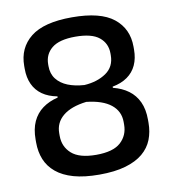

<svg xmlns="http://www.w3.org/2000/svg" viewBox="-77 -719 714 800"><g transform="rotate(-10 280.5 -319.0)"><path d="M280 13.5Q216.5 13.5 171.5 0.8Q126.5 -12 98 -35.8Q69.5 -59.5 56.2 -92Q43 -124.5 43 -164V-177Q43 -221 57.5 -252.5Q72 -284 99.2 -304Q126.5 -324 164 -333V-338Q126.5 -345 101 -363Q75.5 -381 62.5 -409.2Q49.5 -437.5 49.5 -474.5V-487Q49.5 -563 105.2 -607.5Q161 -652 280 -652Q400.5 -652 456.2 -607.5Q512 -563 512 -487V-474.5Q512 -437.5 499 -409.2Q486 -381 460.5 -363Q435 -345 397.5 -338V-333Q435.5 -323.5 462.5 -303.5Q489.5 -283.5 504 -252.2Q518.5 -221 518.5 -177V-164Q518.5 -125.5 505.8 -93Q493 -60.5 464.8 -36.8Q436.5 -13 391 0.2Q345.5 13.5 280 13.5ZM281.5 -70Q353 -70 385 -99.2Q417 -128.5 417 -174V-185.5Q417 -230.5 381.8 -258.8Q346.5 -287 278 -294.5Q212.5 -286.5 178.5 -258.2Q144.5 -230 144.5 -185.5V-174Q144.5 -128.5 177.2 -99.2Q210 -70 281.5 -70ZM283 -365Q338 -368.5 375.2 -394Q412.5 -419.5 412.5 -468.5V-476Q412.5 -518.5 381 -544.2Q349.5 -570 280 -570Q212 -570 180.5 -544.2Q149 -518.5 149 -476V-468.5Q149 -436 166.2 -413.8Q183.5 -391.5 213.5 -379.5Q243.5 -367.5 283 -365Z"/></g></svg>

Font: Anek Devanagari Medium Medium
Style: Regular
Weight: 500
Version: Version 1.003